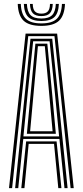

<svg xmlns="http://www.w3.org/2000/svg" viewBox="-20 -974 428 994"><path d="M26.6 0 112.5 -800H275.8L361.7 0H345.6L262 -786.9H126.2L42.7 0ZM90.3 0 115.4 -242.1H272.9L298 0H281.8L259.8 -229.1H128.4L106.5 0ZM58.3 0 137.8 -773.6H250.4L330 0H313.8L287.7 -254.8H100.5L74.5 0ZM101.2 -267.8H286L263.8 -495.6L236.7 -760.5H151.6L123.9 -495.6ZM119.1 -281.3 139.3 -495.6 163.2 -747.8H225L249.3 -495.6L269.1 -281.3ZM136 -294.4H252.3L234 -495.6L212.1 -734.7H176.2L154.3 -495.6ZM194.1 -840Q131 -840 102.6 -866.5Q74.3 -892.9 71.8 -953.8H87.6Q89.8 -899.7 114.6 -876.3Q139.4 -852.8 194.1 -852.8Q249 -852.8 273.7 -876.3Q298.4 -899.7 300.7 -953.8H316.5Q313.6 -892.9 285.3 -866.5Q256.9 -840 194.1 -840ZM194.1 -865.3Q147.4 -865.3 126.4 -885.8Q105.4 -906.4 103.4 -953.8H119.2Q120.9 -913.4 138.2 -895.8Q155.6 -878.1 194.1 -878.1Q232.6 -878.1 250 -895.8Q267.3 -913.4 269 -953.8H284.8Q282.9 -906.4 261.8 -885.8Q240.8 -865.3 194.1 -865.3ZM194.1 -890.7Q164 -890.7 150.2 -905.3Q136.4 -919.9 135.1 -953.8H149.5Q149.9 -926.7 160.7 -915Q171.6 -903.4 194.1 -903.4Q216.9 -903.4 227.7 -915Q238.4 -926.7 238.8 -953.8H253.2Q251.8 -919.9 238.1 -905.3Q224.4 -890.7 194.1 -890.7Z"/></svg>

Font: Big Shoulders Inline Text Thin
Style: Regular
Weight: 100
Designer: Patric King
Foundry: XO Type Co
Version: Version 2.002